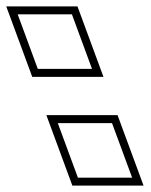

<svg xmlns="http://www.w3.org/2000/svg" viewBox="-254 -574 473 602"><path d="M-41.4 -103 -72.8 -188H97.2L128.6 -103L128.9 -102L160.3 -17H-9.7L-41.1 -102ZM-167.2 -444 -198.5 -529H-28.5L2.8 -444L3.2 -443L34.5 -358H-135.5L-166.8 -443ZM-108.6 -213 -27.1 8H196.1L114.6 -213ZM-234.4 -554 -152.9 -333H70.4L-11.1 -554Z"/></svg>

Font: Nordica Plus
Style: NordicaClassicBkExtOpOblOl
Weight: 900
Version: Version 1.01